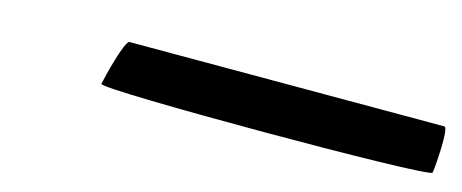

<svg xmlns="http://www.w3.org/2000/svg" viewBox="-23 -843 765 318"><g transform="rotate(15 359.0 -684.0)"><path d="M147 -648C145 -638 713 -638 715 -648C717 -659 722 -727 714 -727H174C166 -727 149 -659 147 -648Z"/></g></svg>

Font: Ampere
Style: Ita
Weight: 400
Version: Version 1